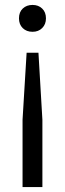

<svg xmlns="http://www.w3.org/2000/svg" viewBox="-20 -569 264 779"><path d="M88 -355H136L152 -83V190H71.5V-83ZM112 -549Q136 -549 151.2 -534.2Q166.5 -519.5 166.5 -494.5Q166.5 -470.5 151.2 -455.2Q136 -440 112 -440Q87.5 -440 72.2 -455Q57 -470 57 -494.5Q57 -520 72.5 -534.5Q88 -549 112 -549Z"/></svg>

Font: Encode Sans SC Condensed
Style: Regular
Weight: 400
Width: 3
Designer: Multiple Designers
Foundry: Impallari Type
Version: Version 3.002